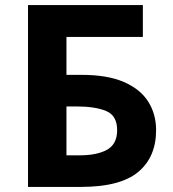

<svg xmlns="http://www.w3.org/2000/svg" viewBox="-20 -734 678 754"><path d="M90 0V-714H541V-589H241V-440H301Q402 -440 466.5 -412Q531 -384 562 -335Q593 -286 593 -223Q593 -117 522.5 -58.5Q452 0 298 0ZM241 -124H292Q361 -124 400.5 -146Q440 -168 440 -223Q440 -280 397 -298Q354 -316 280 -316H241Z"/></svg>

Font: Noto IKEA Simplified Chinese
Style: Bold
Weight: 700
Designer: Monotype Design Team
Foundry: Monotype Imaging Inc.
Version: Version 1.100